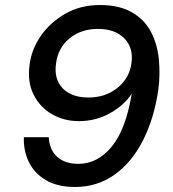

<svg xmlns="http://www.w3.org/2000/svg" viewBox="-20 -732 690 764"><path d="M377 -712Q455 -712 505 -683Q555 -654 580.5 -605.5Q606 -557 612 -497Q618 -437 610 -375Q593 -259 548 -171.5Q503 -84 434.5 -36Q366 12 279 12Q208 12 162 -15.5Q116 -43 94.5 -88Q73 -133 75 -186H174Q177 -135 208 -107.5Q239 -80 292 -80Q368 -80 424.5 -148.5Q481 -217 504 -359Q475 -314 418.5 -282Q362 -250 294 -250Q235 -250 187 -277.5Q139 -305 113.5 -356Q88 -407 98 -476Q106 -538 144 -591.5Q182 -645 242 -678.5Q302 -712 377 -712ZM370 -617Q303 -617 257 -579.5Q211 -542 203 -480Q194 -417 229.5 -380.5Q265 -344 332 -344Q400 -344 447.5 -382.5Q495 -421 503 -480Q512 -541 475 -579Q438 -617 370 -617Z"/></svg>

Font: Host Grotesk Medium
Style: Italic
Weight: 500
Italic angle: -8°
Designer: Doğukan Karapınar based on Poppins by Indian Type Foundry, Jonny Pinhorn
Foundry: Element Type
Version: Version 1.001; ttfautohint (v1.8.4.7-5d5b)